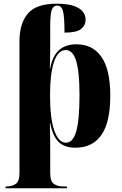

<svg xmlns="http://www.w3.org/2000/svg" viewBox="-20 -787 656 1036"><path d="M10 229V219H17Q44 219 64.5 205.5Q85 192 85 147V-563Q85 -661 130.5 -714Q176 -767 284 -767Q346 -767 380 -754.5Q414 -742 428 -722.5Q442 -703 442 -681Q442 -651 418 -631Q394 -611 328 -611Q328 -696 320 -726.5Q312 -757 289 -757Q268 -757 259.5 -734.5Q251 -712 251 -647V-547Q251 -518 250.5 -482Q250 -446 249 -418H251Q263 -485 298.5 -516.5Q334 -548 392 -548Q480 -548 527.5 -480Q575 -412 575 -270Q575 -127 527 -58.5Q479 10 387 10Q327 10 295.5 -22Q264 -54 251 -122H249Q250 -89 250.5 -55Q251 -21 251 13V147Q251 192 271 205.5Q291 219 318 219H341V229ZM336 -17Q374 -17 391.5 -79Q409 -141 409 -274Q409 -399 391 -458Q373 -517 335 -517Q293 -517 271.5 -453.5Q250 -390 250 -273Q250 -148 273 -82.5Q296 -17 336 -17Z"/></svg>

Font: Noto Serif Display SemiCondensed ExtraBold
Style: Regular
Weight: 800
Width: 4
Designer: Monotype Design Team
Foundry: Monotype Imaging Inc.
Version: Version 2.009